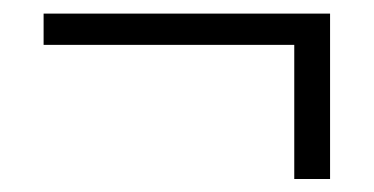

<svg xmlns="http://www.w3.org/2000/svg" viewBox="-20 -351 561 288"><path d="M421.4 -82.5V-283.7H45.4V-330.6H475.1V-82.5Z"/></svg>

Font: Elstob 8pt
Style: Regular
Weight: 400
Designer: Peter S. Baker
Version: Version 1.015